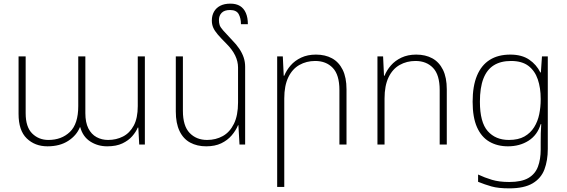

<svg xmlns="http://www.w3.org/2000/svg" viewBox="-20 -794 3118 1055"><path d="M241 10Q172 10 127 -33.5Q82 -77 82 -168V-484H121V-172Q121 -96 157 -60.5Q193 -25 246 -25Q318 -25 364 -69Q410 -113 410 -211V-484H449V-172Q449 -121 465.5 -88.5Q482 -56 510.5 -40.5Q539 -25 574 -25Q619 -25 656 -44Q693 -63 715 -104Q737 -145 737 -211V-484H776V0H745L740 -93H737Q727 -69 706.5 -45.5Q686 -22 652.5 -6Q619 10 569 10Q517 10 476 -16.5Q435 -43 421 -95H419Q401 -50 355 -20Q309 10 241 10Z M1327 -427V0H1296L1290 -106H1288Q1276 -77 1253 -50Q1230 -23 1195.5 -6.5Q1161 10 1113 10Q1063 10 1025 -10.5Q987 -31 966.5 -74Q946 -117 946 -181V-484H985V-185Q985 -102 1022 -63.5Q1059 -25 1118 -25Q1166 -25 1204.5 -46.5Q1243 -68 1265.5 -114Q1288 -160 1288 -231V-423Q1288 -456 1272.5 -488.5Q1257 -521 1224 -554Q1194 -584 1176.5 -604.5Q1159 -625 1151.5 -642.5Q1144 -660 1144 -681Q1144 -709 1156 -730Q1168 -751 1190.5 -762.5Q1213 -774 1246 -774Q1278 -774 1299 -761Q1320 -748 1331 -722.5Q1342 -697 1342 -661H1304Q1304 -694 1291.5 -716.5Q1279 -739 1244 -739Q1213 -739 1198 -723.5Q1183 -708 1183 -684Q1183 -668 1187 -656Q1191 -644 1206.5 -626.5Q1222 -609 1255 -574Q1279 -550 1295 -526Q1311 -502 1319 -478Q1327 -454 1327 -427Z M1503 233V-484H1534L1539 -378H1542Q1554 -408 1577 -434.5Q1600 -461 1635 -477.5Q1670 -494 1716 -494Q1767 -494 1804.5 -473.5Q1842 -453 1863 -410.5Q1884 -368 1884 -303V0H1845V-299Q1845 -383 1808.5 -421Q1772 -459 1712 -459Q1664 -459 1625 -437Q1586 -415 1564 -369Q1542 -323 1542 -253V233Z M2054 0V-484H2085L2090 -378H2093Q2105 -408 2128 -434.5Q2151 -461 2186 -477.5Q2221 -494 2267 -494Q2318 -494 2355.5 -473.5Q2393 -453 2414 -410.5Q2435 -368 2435 -303V0H2396V-299Q2396 -383 2359.5 -421Q2323 -459 2263 -459Q2215 -459 2176 -437Q2137 -415 2115 -369Q2093 -323 2093 -253V0Z M2778 241Q2718 241 2681 230.5Q2644 220 2607 205V165Q2643 182 2683 194Q2723 206 2778 206Q2846 206 2883.5 184Q2921 162 2936 121.5Q2951 81 2951 28V-12Q2951 -40 2951.5 -61.5Q2952 -83 2954 -112H2951Q2933 -52 2884.5 -21Q2836 10 2771 10Q2713 10 2669 -15.5Q2625 -41 2601 -95Q2577 -149 2577 -235Q2577 -321 2601 -378.5Q2625 -436 2671 -465Q2717 -494 2784 -494Q2847 -494 2887.5 -466.5Q2928 -439 2949 -396H2952L2958 -484H2990V24Q2990 88 2971.5 137Q2953 186 2906.5 213.5Q2860 241 2778 241ZM2776 -25Q2828 -25 2861.5 -44Q2895 -63 2915 -95Q2935 -127 2943 -166.5Q2951 -206 2951 -246V-252Q2951 -311 2935 -358Q2919 -405 2883.5 -432Q2848 -459 2788 -459Q2731 -459 2693 -435Q2655 -411 2636 -361.5Q2617 -312 2617 -235Q2617 -122 2660 -73.5Q2703 -25 2776 -25Z"/></svg>

Font: Noto Sans Armenian ExtraLight
Style: Regular
Weight: 250
Designer: Monotype Design Team
Foundry: Monotype Imaging Inc.
Version: Version 2.007